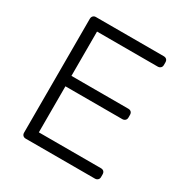

<svg xmlns="http://www.w3.org/2000/svg" viewBox="-163 -828 917 957"><g transform="rotate(30 296.0 -350.0)"><path d="M116 0Q106 0 100 -6Q94 -12 94 -22V-677Q94 -687 100 -693.5Q106 -700 116 -700H506Q517 -700 523 -694Q529 -688 529 -677V-662Q529 -652 522.5 -646Q516 -640 506 -640H157V-385H484Q495 -385 501 -379Q507 -373 507 -362V-347Q507 -337 500.5 -331Q494 -325 484 -325H157V-60H514Q525 -60 531 -54Q537 -48 537 -37V-22Q537 -12 530.5 -6Q524 0 514 0Z"/></g></svg>

Font: Rubik AZ
Style: Regular
Weight: 300
Designer: Hubert and Fischer
Foundry: Hubert & Fischer
Version: Version 2.000